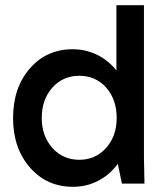

<svg xmlns="http://www.w3.org/2000/svg" viewBox="-20 -700 627 732"><path d="M257.8 12.2Q158.2 12.2 94 -61.5Q29.8 -135.3 29.8 -250Q29.8 -365.2 93.5 -438.7Q157.2 -512.2 256.8 -512.2Q307.1 -512.2 350.3 -491Q393.6 -469.7 423.8 -431.2V-680.2H528.8V-100.1L530.8 0H444.8L429.2 -75.2Q398.4 -33.7 354.2 -10.7Q310.1 12.2 257.8 12.2ZM424.8 -250Q424.8 -320.8 384.8 -366Q344.7 -411.1 282.2 -411.1Q219.7 -411.1 179.4 -365.7Q139.2 -320.3 139.2 -250Q139.2 -181.2 179.7 -136Q220.2 -90.8 282.2 -90.8Q344.2 -90.8 384.5 -136Q424.8 -181.2 424.8 -250Z"/></svg>

Font: Apfel Grotezk Mittel
Style: Regular
Weight: 500
Designer: Luigi Gorlero
Foundry: © 2023, Luigi Gorlero & Collletttivo
Version: Version 2.000;Glyphs 3.2 (3217)